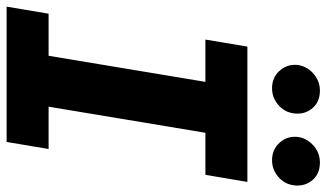

<svg xmlns="http://www.w3.org/2000/svg" viewBox="-233 -763 986 580"><g transform="rotate(90 260.0 -473.0)"><path d="M0 0ZM398.8 0H-9.9L11.4 -126.8H138.5L217.3 -600.5H89.5L110.8 -727.3H519.5L498.2 -600.5H371.1L292.3 -126.8H420.1ZM454.2 -801.8Q420.8 -801.8 400.2 -825.6Q383.2 -844.8 383.2 -870.7Q383.2 -900.6 406.2 -923.7Q429 -946.4 460.9 -946.4Q495.7 -946.4 514.9 -922.9Q530.5 -904.1 530.5 -878.6Q530.5 -845.5 507.5 -823.5Q484.4 -801.8 454.2 -801.8ZM236.9 -801.8Q205.3 -801.8 185.4 -822.8Q165.8 -843.4 165.8 -871.1Q165.8 -886.4 172.8 -901.5Q179.7 -916.5 194.6 -928.6Q216.6 -946.4 243.6 -946.4Q278.4 -946.4 297.6 -922.9Q313.2 -904.1 313.2 -878.6Q313.2 -845.5 290.1 -823.5Q267 -801.8 236.9 -801.8Z"/></g></svg>

Font: Linik Sans
Style: Bold Italic
Weight: 700
Italic angle: 9°
Designer: Fonts by Rasmus Andersson / Changes by Cristiano Sobral with parts from Marc Monis
Foundry: rsms
Version: Version 3.020; ttfautohint (v1.6)